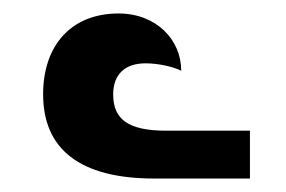

<svg xmlns="http://www.w3.org/2000/svg" viewBox="-20 -869 424 285"><path d="M209 -604H351V-675H227C170 -675 148 -692 148 -729C148 -758 165 -775 196 -775C215 -775 237 -770 249 -764C249 -810 212 -849 156 -849C86 -849 44 -802 44 -729C44 -648 98 -604 209 -604Z"/></svg>

Font: Noto Serif Armenian ExtraCondensed ExtraBold
Style: Regular
Weight: 800
Width: 2
Designer: Monotype Design Team
Foundry: Monotype Imaging Inc.
Version: Version 2.008